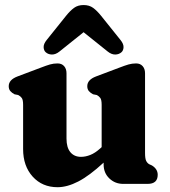

<svg xmlns="http://www.w3.org/2000/svg" viewBox="-20 -748 693 781"><path d="M74 -141.5V-321.5Q74 -342 68.5 -349.5Q63 -357 54 -361.5L39 -364.5Q28.5 -370 22 -377.5Q15.5 -385 15.5 -397.5Q15.5 -423.5 51 -437L146.5 -473Q168.5 -481.5 183.2 -485.8Q198 -490 214 -490Q231 -490 240.8 -479Q250.5 -468 250.5 -450V-184.5Q250.5 -148 266.2 -129Q282 -110 309.5 -110Q328 -110 347.5 -117.8Q367 -125.5 388 -144.5L393.5 -149.5V-321.5Q393.5 -342 388 -349.5Q382.5 -357 373.5 -361.5L358.5 -364.5Q348 -370 341.5 -377.5Q335 -385 335 -397.5Q335 -423.5 370.5 -437L466 -473Q488 -481.5 502.8 -485.8Q517.5 -490 533.5 -490Q550.5 -490 560.2 -479Q570 -468 570 -450V-126Q570 -103 574.5 -93.8Q579 -84.5 587 -80L598 -75Q621.5 -60.5 621.5 -37Q621.5 0 580.5 0H481Q448 0 424.8 -22.2Q401.5 -44.5 401.5 -79V-86.5Q343.5 -33 298.5 -9.8Q253.5 13.5 214 13.5Q152 13.5 113 -29.5Q74 -72.5 74 -141.5ZM222 -538.5Q206.5 -526 191.2 -526.2Q176 -526.5 166 -535.5Q158 -542.5 157.5 -556Q157 -569.5 170 -585.5L249 -684Q265.5 -704.5 281.2 -716Q297 -727.5 320 -727.5Q343 -727.5 358.8 -716Q374.5 -704.5 391 -684L470 -585.5Q483 -569.5 482.5 -556Q482 -542.5 474 -535.5Q464 -526.5 448.8 -526.2Q433.5 -526 418 -538.5L320 -617Z"/></svg>

Font: Fraunces 9pt S100
Style: Bold
Weight: 700
Version: Version 1.000; ttfautohint (v1.8.3)